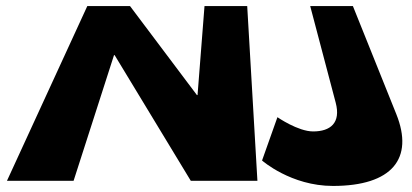

<svg xmlns="http://www.w3.org/2000/svg" viewBox="-20 -597 1362 634"><path d="M1145.3 -577H1004.3L1088.5 -258C1106.2 -191 1070.9 -163 1013.9 -163C963.9 -163 896.1 -210 896.1 -210L845.3 -67C845.3 -67 940.4 17 1079.4 17C1275.4 17 1347.3 -74 1288.7 -220ZM356.5 -415H358.5L610 0H830L796.3 -577H655.3L632.3 -283H630.3L409.3 -577H268.3L3 0H223Z"/></svg>

Font: Hussar Milosc
Style: Obl
Weight: 700
Foundry: Cannot Into Space Fonts
Version: Version 1.02